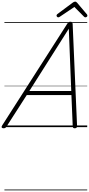

<svg xmlns="http://www.w3.org/2000/svg" viewBox="-54 -1554 1088 2347"><path d="M-11 14Q-27 14 -32.5 5Q-38 -4 -28 -20L770 -1267Q778 -1279 785.5 -1283.5Q793 -1288 807 -1288Q820 -1288 826.5 -1282.5Q833 -1277 834 -1261L888 -14Q888 0 882 7Q876 14 860 14Q846 14 841 8.5Q836 3 835 -10L819 -392H273L27 -9Q18 5 10.5 9.5Q3 14 -11 14ZM305 -442H817L787 -1203ZM658 -1342Q650 -1342 643.5 -1349Q637 -1356 637 -1364Q637 -1369 639.5 -1372.5Q642 -1376 646 -1381L834 -1521Q843 -1528 850 -1531Q857 -1534 865 -1534Q872 -1534 877.5 -1530.5Q883 -1527 889 -1520L1009 -1378Q1012 -1374 1013 -1370Q1014 -1366 1014 -1362Q1014 -1353 1005.5 -1347.5Q997 -1342 990 -1342Q984 -1342 980 -1344.5Q976 -1347 971 -1352L855 -1469L681 -1352Q673 -1347 668.5 -1344.5Q664 -1342 658 -1342ZM0 763H1012V773H0ZM0 -20H1012V0H0ZM0 -505H1012V-500H0ZM0 -1283H1012V-1273H0Z"/></svg>

Font: Playwrite NL Guides
Style: Regular
Weight: 400
Designer: Veronika Burian, José Scaglione
Foundry: TypeTogether
Version: Version 1.003